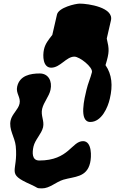

<svg xmlns="http://www.w3.org/2000/svg" viewBox="-20 -980 636 1061"><path d="M458 -484C448 -442 413 -306 479 -306C541 -306 576 -386 587 -435C604 -507 599 -568 563 -620C585 -692 584 -707 570 -767L593 -867C610 -939 467 -960 421 -960C396 -960 304 -938 295 -900L269 -787C247 -759 230 -738 223 -707C215 -671 217 -606 263 -606C313 -606 346 -667 391 -667C420 -667 494 -609 488 -581C480 -548 466 -519 458 -484ZM39 -316C27 -265 62 -222 67 -173C82 -26 8 -23 151 40C192 58 179 61 212 61C255 61 288 26 330 13C392 -5 459 1 478 -80C486 -113 489 -200 439 -200C376 -200 361 -93 197 -93C155 -93 158 -138 165 -170C174 -209 209 -239 218 -277C226 -313 204 -341 213 -379C222 -416 251 -447 259 -483C270 -532 247 -574 200 -574C148 -574 89 -563 75 -502C66 -464 96 -443 88 -407C81 -375 47 -350 39 -316Z"/></svg>

Font: Charger
Style: OversprayIt
Weight: 400
Designer: Jasper
Foundry: Cannot Into Space Fonts
Version: Version 0.980